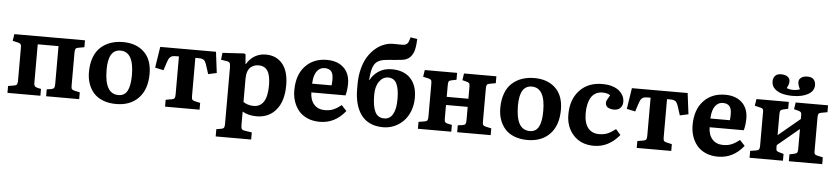

<svg xmlns="http://www.w3.org/2000/svg" viewBox="-52 -1117 7258 1667"><g transform="rotate(5 3577.0 -283.0)"><path d="M23.9 0V-60.1L76.2 -68.8Q94.7 -71.8 100.3 -80.8Q106 -89.8 106 -113.8V-404.8Q106 -423.3 100.1 -431.2Q94.2 -439 78.1 -442.9L29.8 -454.1L39.1 -513.2H654.8V-453.1L603 -443.8Q584.5 -440.9 578.9 -431.9Q573.2 -422.9 573.2 -398.9V-109.9Q573.2 -88.4 578.9 -81.1Q584.5 -73.7 601.1 -69.8L648.9 -59.1V0H360.8V-60.1L399.9 -65.9Q418.9 -70.3 424.6 -78.9Q430.2 -87.4 430.2 -110.8V-442.9H249V-108.9Q249 -87.9 254.9 -79.6Q260.7 -71.3 276.9 -66.9L311 -59.1V0Z M971.7 14.2Q907.2 14.2 857.2 -5.4Q807.1 -24.9 776.1 -59.6Q745.1 -94.2 729 -140.4Q712.9 -186.5 712.9 -241.2Q712.9 -314.9 734.1 -371.1Q755.4 -427.2 793.5 -460.7Q831.5 -494.1 879.9 -510.5Q928.2 -526.9 985.8 -526.9Q1101.1 -526.9 1169.9 -461.2Q1238.8 -395.5 1238.8 -272Q1238.8 -136.7 1167 -61.3Q1095.2 14.2 971.7 14.2ZM985.8 -64.9Q1038.1 -64.9 1062.5 -110.1Q1086.9 -155.3 1086.9 -248Q1086.9 -451.2 969.7 -451.2Q863.8 -451.2 863.8 -276.9Q863.8 -171.4 893.6 -118.2Q923.3 -64.9 985.8 -64.9Z M1397.5 0V-60.1L1449.2 -68.8Q1468.3 -71.8 1473.9 -80.8Q1479.5 -89.8 1479.5 -113.8V-444.8H1464.4Q1439.9 -444.8 1426.5 -442.4Q1413.1 -439.9 1403.1 -430.2Q1393.1 -420.4 1388.2 -408.4Q1383.3 -396.5 1374.5 -370.1L1356.4 -314L1282.2 -330.1L1310.5 -513.2H1796.4L1819.3 -330.1L1745.6 -314L1727.5 -370.1Q1721.2 -389.6 1717.8 -399.7Q1714.4 -409.7 1708.5 -419.7Q1702.6 -429.7 1698 -433.3Q1693.4 -437 1684.1 -440.4Q1674.8 -443.8 1664.8 -444.3Q1654.8 -444.8 1637.7 -444.8H1622.6V-110.8Q1622.6 -88.9 1628.2 -81.3Q1633.8 -73.7 1650.4 -69.8L1698.2 -59.1V0Z M1857.9 219.2V155.8L1899.9 148.9Q1917 146 1923.1 137.2Q1929.2 128.4 1929.2 108.9V-383.8Q1929.2 -415 1923.1 -426.3Q1917 -437.5 1892.1 -440.9L1846.2 -448.2L1853 -508.8L2042 -520L2054.2 -513.2L2061 -429.2H2064Q2091.3 -476.1 2134 -501.5Q2176.8 -526.9 2231 -526.9Q2321.8 -526.9 2375.5 -462.9Q2429.2 -398.9 2429.2 -275.9Q2429.2 -138.2 2365.7 -62Q2302.2 14.2 2196.3 14.2Q2122.1 14.2 2072.3 -16.1V104Q2072.3 127.4 2079.6 136.5Q2086.9 145.5 2105 147.9L2167 157.2V219.2ZM2161.1 -73.2Q2280.3 -73.2 2280.3 -262.2Q2280.3 -349.6 2254.4 -388.9Q2228.5 -428.2 2175.3 -428.2Q2156.7 -428.2 2139.9 -422.6Q2123 -417 2107.2 -404.1Q2091.3 -391.1 2081.8 -365.2Q2072.3 -339.4 2072.3 -303.2V-100.1Q2086.9 -88.9 2111.1 -81.1Q2135.3 -73.2 2161.1 -73.2Z M2745.6 14.2Q2685.5 14.2 2638.2 -6.6Q2590.8 -27.3 2561.8 -62.7Q2532.7 -98.1 2517.8 -143.1Q2502.9 -188 2502.9 -238.8Q2502.9 -374 2574.5 -450.4Q2646 -526.9 2762.7 -526.9Q2855 -526.9 2908.9 -476.3Q2962.9 -425.8 2962.9 -335.9Q2962.9 -282.2 2949.7 -233.9H2651.9Q2653.3 -166 2688.2 -128.4Q2723.1 -90.8 2781.7 -90.8Q2825.2 -90.8 2857.7 -105Q2890.1 -119.1 2924.8 -147L2968.8 -99.1Q2879.4 14.2 2745.6 14.2ZM2651.9 -310.1H2821.8Q2824.7 -329.6 2824.7 -362.8Q2824.7 -412.6 2805.7 -433.3Q2786.6 -454.1 2749.5 -454.1Q2717.3 -454.1 2695.6 -434.1Q2673.8 -414.1 2663.8 -383.1Q2653.8 -352.1 2651.9 -310.1Z M3298.3 13.2Q3233.9 13.2 3185.3 -9.3Q3136.7 -31.7 3106.2 -73.5Q3075.7 -115.2 3060.5 -171.9Q3045.4 -228.5 3045.4 -299.8V-338.9Q3045.4 -412.1 3061.8 -474.9Q3078.1 -537.6 3105.5 -581.1Q3132.8 -624.5 3168.9 -655.5Q3205.1 -686.5 3244.6 -701.2Q3284.2 -715.8 3324.2 -715.8Q3377.4 -715.8 3402.3 -714.8Q3443.8 -713.4 3457.5 -749Q3463.4 -764.2 3468.3 -785.2L3527.3 -775.9Q3526.4 -751.5 3524.9 -735.6Q3523.4 -719.7 3519.8 -697.8Q3516.1 -675.8 3509.8 -660.6Q3503.4 -645.5 3493.4 -630.1Q3483.4 -614.7 3468 -604.2Q3452.6 -593.8 3432.1 -587.9Q3415 -583 3346.9 -577.9Q3278.8 -572.8 3253.4 -568.8Q3196.8 -559.6 3172.1 -519.5Q3147.5 -479.5 3142.6 -384.8H3145.5Q3168.9 -431.6 3216.6 -463.4Q3264.2 -495.1 3331.5 -495.1Q3435.5 -495.1 3493.4 -435.1Q3551.3 -375 3551.3 -265.1Q3551.3 -202.6 3530.8 -149.7Q3510.3 -96.7 3475.3 -61.3Q3440.4 -25.9 3394.8 -6.3Q3349.1 13.2 3298.3 13.2ZM3301.3 -64Q3350.1 -64 3376.2 -108.9Q3402.3 -153.8 3402.3 -240.2Q3402.3 -331.1 3379.6 -376Q3356.9 -420.9 3306.2 -420.9Q3259.3 -420.9 3228.3 -377.2Q3197.3 -333.5 3197.3 -259.8Q3197.3 -162.1 3221.4 -113Q3245.6 -64 3301.3 -64Z M3601.1 0V-60.1L3653.3 -68.8Q3671.9 -71.8 3677.5 -80.8Q3683.1 -89.8 3683.1 -113.8V-400.9Q3683.1 -423.8 3677.5 -431.4Q3671.9 -439 3655.3 -442.9L3606.9 -454.1L3616.2 -513.2H3897.9V-453.1L3856 -444.8Q3836.9 -441.4 3831.5 -432.6Q3826.2 -423.8 3826.2 -399.9V-297.9H4015.1V-400.9Q4015.1 -424.8 4009.5 -432.4Q4003.9 -439.9 3987.3 -443.8L3949.2 -454.1L3958 -513.2H4240.2V-453.1L4188 -443.8Q4169.4 -440.9 4163.8 -431.9Q4158.2 -422.9 4158.2 -398.9V-108.9Q4158.2 -87.9 4163.8 -80.8Q4169.4 -73.7 4186 -69.8L4235.4 -59.1V0H3943.4V-60.1L3985.4 -65.9Q4003.9 -68.8 4009.5 -77.9Q4015.1 -86.9 4015.1 -110.8V-227.1H3826.2V-107.9Q3826.2 -85.9 3831.8 -78.4Q3837.4 -70.8 3854 -66.9L3892.1 -59.1V0Z M4556.6 14.2Q4492.2 14.2 4442.1 -5.4Q4392.1 -24.9 4361.1 -59.6Q4330.1 -94.2 4314 -140.4Q4297.9 -186.5 4297.9 -241.2Q4297.9 -314.9 4319.1 -371.1Q4340.3 -427.2 4378.4 -460.7Q4416.5 -494.1 4464.8 -510.5Q4513.2 -526.9 4570.8 -526.9Q4686 -526.9 4754.9 -461.2Q4823.7 -395.5 4823.7 -272Q4823.7 -136.7 4752 -61.3Q4680.2 14.2 4556.6 14.2ZM4570.8 -64.9Q4623 -64.9 4647.5 -110.1Q4671.9 -155.3 4671.9 -248Q4671.9 -451.2 4554.7 -451.2Q4448.7 -451.2 4448.7 -276.9Q4448.7 -171.4 4478.5 -118.2Q4508.3 -64.9 4570.8 -64.9Z M5135.3 14.2Q5023.4 14.2 4957.5 -57.1Q4891.6 -128.4 4891.6 -237.8Q4891.6 -368.7 4965.3 -447.8Q5039.1 -526.9 5163.6 -526.9Q5206.1 -526.9 5240 -517.8Q5273.9 -508.8 5295.4 -494.9Q5316.9 -481 5331.3 -462.4Q5345.7 -443.8 5351.6 -425.5Q5357.4 -407.2 5357.4 -389.2Q5357.4 -355.5 5337.6 -334.7Q5317.9 -314 5281.2 -314Q5270 -314 5259.3 -315.9Q5248.5 -317.9 5235.8 -323Q5223.1 -328.1 5215.3 -339.8Q5207.5 -351.6 5207.5 -368.2Q5207.5 -378.4 5213.9 -391.6Q5220.2 -404.8 5238.3 -435.1Q5212.9 -453.1 5171.4 -453.1Q5137.2 -453.1 5111.6 -438.7Q5085.9 -424.3 5070.6 -398.2Q5055.2 -372.1 5047.9 -338.1Q5040.5 -304.2 5040.5 -262.2Q5040.5 -176.3 5075.2 -133.5Q5109.9 -90.8 5170.4 -90.8Q5214.8 -90.8 5246.6 -104.5Q5278.3 -118.2 5315.4 -147L5357.4 -99.1Q5263.7 14.2 5135.3 14.2Z M5508.3 0V-60.1L5560.1 -68.8Q5579.1 -71.8 5584.7 -80.8Q5590.3 -89.8 5590.3 -113.8V-444.8H5575.2Q5550.8 -444.8 5537.4 -442.4Q5523.9 -439.9 5513.9 -430.2Q5503.9 -420.4 5499 -408.4Q5494.1 -396.5 5485.4 -370.1L5467.3 -314L5393.1 -330.1L5421.4 -513.2H5907.2L5930.2 -330.1L5856.4 -314L5838.4 -370.1Q5832 -389.6 5828.6 -399.7Q5825.2 -409.7 5819.3 -419.7Q5813.5 -429.7 5808.8 -433.3Q5804.2 -437 5794.9 -440.4Q5785.6 -443.8 5775.6 -444.3Q5765.6 -444.8 5748.5 -444.8H5733.4V-110.8Q5733.4 -88.9 5739 -81.3Q5744.6 -73.7 5761.2 -69.8L5809.1 -59.1V0Z M6216.8 14.2Q6156.7 14.2 6109.4 -6.6Q6062 -27.3 6033 -62.7Q6003.9 -98.1 5989 -143.1Q5974.1 -188 5974.1 -238.8Q5974.1 -374 6045.7 -450.4Q6117.2 -526.9 6233.9 -526.9Q6326.2 -526.9 6380.1 -476.3Q6434.1 -425.8 6434.1 -335.9Q6434.1 -282.2 6420.9 -233.9H6123Q6124.5 -166 6159.4 -128.4Q6194.3 -90.8 6252.9 -90.8Q6296.4 -90.8 6328.9 -105Q6361.3 -119.1 6396 -147L6439.9 -99.1Q6350.6 14.2 6216.8 14.2ZM6123 -310.1H6293Q6295.9 -329.6 6295.9 -362.8Q6295.9 -412.6 6276.9 -433.3Q6257.8 -454.1 6220.7 -454.1Q6188.5 -454.1 6166.7 -434.1Q6145 -414.1 6135 -383.1Q6125 -352.1 6123 -310.1Z M6817.9 -567.9Q6767.1 -567.9 6726.6 -578.6Q6686 -589.4 6659.4 -614.5Q6632.8 -639.6 6632.8 -676.8Q6632.8 -706.5 6648.9 -726.3Q6665 -746.1 6702.6 -746.1Q6739.7 -746.1 6759.3 -730.5Q6778.8 -714.8 6778.8 -694.8Q6778.8 -684.1 6778.3 -678Q6777.8 -671.9 6773.4 -659.2Q6769 -646.5 6760.7 -630.9Q6786.1 -620.1 6816.9 -620.1Q6849.6 -620.1 6876 -630.9Q6867.2 -646.5 6862.8 -659.2Q6858.4 -671.9 6857.7 -678Q6856.9 -684.1 6856.9 -694.8Q6856.9 -715.3 6876.2 -730.7Q6895.5 -746.1 6932.6 -746.1Q6970.2 -746.1 6986.6 -726.3Q7002.9 -706.5 7002.9 -676.8Q7002.9 -626 6950.9 -596.9Q6898.9 -567.9 6817.9 -567.9ZM6491.7 0V-60.1L6543.9 -68.8Q6562.5 -71.8 6568.1 -80.8Q6573.7 -89.8 6573.7 -113.8V-410.2Q6573.7 -426.8 6568.1 -432.9Q6562.5 -439 6545.9 -442.9L6497.6 -454.1L6506.8 -513.2H6788.6V-453.1L6746.6 -443.8Q6727.5 -439.5 6722.2 -430.9Q6716.8 -422.4 6716.8 -398.9V-216.8L6905.8 -374V-410.2Q6905.8 -426.8 6900.1 -433.1Q6894.5 -439.5 6877.9 -443.8L6839.8 -454.1L6848.6 -513.2H7130.9V-453.1L7078.6 -443.8Q7060.1 -440.9 7054.4 -431.9Q7048.8 -422.9 7048.8 -398.9V-103Q7048.8 -86.4 7054.4 -80.1Q7060.1 -73.7 7076.7 -69.8L7125 -59.1V0H6834V-60.1L6876 -68.8Q6895 -73.2 6900.4 -81.8Q6905.8 -90.3 6905.8 -113.8V-287.1L6716.8 -129.9V-103Q6716.8 -86.4 6722.4 -80.6Q6728 -74.7 6744.6 -69.8L6782.7 -59.1V0Z"/></g></svg>

Font: Literata Book
Style: Bold
Weight: 700
Designer: Latin by Veronika Burian and Jose Scaglione. Greek by Irene Vlachou. Cyrillic by Vera Evstafieva
Foundry: TypeTogether
Version: Version 2.003;PS 002.003;hotconv 1.0.88;makeotf.lib2.5.64775